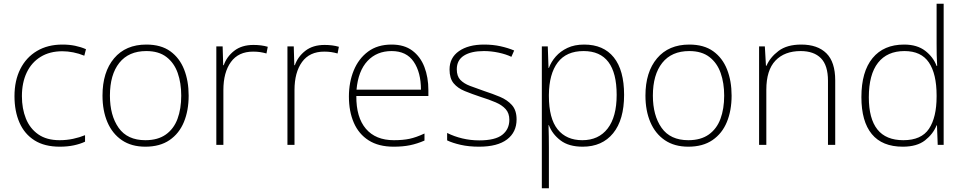

<svg xmlns="http://www.w3.org/2000/svg" viewBox="-20 -780 5191 1034"><path d="M302 10Q220 10 166 -24Q112 -58 85 -119.5Q58 -181 58 -262Q58 -346 89.5 -408.5Q121 -471 179 -505.5Q237 -540 316 -540Q353 -540 384.5 -533.5Q416 -527 443 -515L434 -480Q405 -492 374.5 -498Q344 -504 316 -504Q248 -504 199 -474Q150 -444 124 -389.5Q98 -335 98 -262Q98 -195 119.5 -141.5Q141 -88 186 -56.5Q231 -25 301 -25Q339 -25 374 -32.5Q409 -40 438 -52V-17Q413 -5 378.5 2.5Q344 10 302 10Z M996 -265Q996 -185 970.5 -123Q945 -61 893 -25.5Q841 10 763 10Q688 10 636.5 -25Q585 -60 558.5 -122Q532 -184 532 -265Q532 -392 594.5 -466Q657 -540 768 -540Q847 -540 897 -504Q947 -468 971.5 -406Q996 -344 996 -265ZM572 -265Q572 -158 619 -91.5Q666 -25 763 -25Q830 -25 873 -55.5Q916 -86 936 -140Q956 -194 956 -265Q956 -333 937 -387Q918 -441 876.5 -473Q835 -505 768 -505Q673 -505 622.5 -441.5Q572 -378 572 -265Z M1345 -538Q1367 -538 1386 -535.5Q1405 -533 1422 -528L1415 -492Q1397 -497 1380.5 -499.5Q1364 -502 1343 -502Q1264 -502 1223.5 -446Q1183 -390 1183 -295V0H1145V-530H1179L1182 -429H1185Q1201 -475 1241.5 -506.5Q1282 -538 1345 -538Z M1728 -538Q1750 -538 1769 -535.5Q1788 -533 1805 -528L1798 -492Q1780 -497 1763.5 -499.5Q1747 -502 1726 -502Q1647 -502 1606.5 -446Q1566 -390 1566 -295V0H1528V-530H1562L1565 -429H1568Q1584 -475 1624.5 -506.5Q1665 -538 1728 -538Z M2089 -540Q2157 -540 2200.5 -507.5Q2244 -475 2265.5 -419.5Q2287 -364 2287 -294V-263H1899Q1898 -148 1950.5 -86.5Q2003 -25 2101 -25Q2150 -25 2185.5 -32.5Q2221 -40 2266 -61V-23Q2227 -6 2188.5 2Q2150 10 2100 10Q2019 10 1965.5 -24Q1912 -58 1885.5 -119Q1859 -180 1859 -260Q1859 -337 1885 -400.5Q1911 -464 1962 -502Q2013 -540 2089 -540ZM2089 -505Q2009 -505 1959 -451.5Q1909 -398 1900 -297H2247Q2247 -390 2208 -447.5Q2169 -505 2089 -505Z M2762 -137Q2762 -68 2710.5 -29Q2659 10 2560 10Q2505 10 2461 0Q2417 -10 2388 -24V-64Q2426 -45 2470 -34.5Q2514 -24 2561 -24Q2647 -24 2685 -54Q2723 -84 2723 -135Q2723 -170 2703.5 -192Q2684 -214 2649 -229Q2614 -244 2569 -258Q2521 -274 2483 -289.5Q2445 -305 2423 -331.5Q2401 -358 2401 -406Q2401 -469 2451.5 -504.5Q2502 -540 2587 -540Q2634 -540 2675 -531Q2716 -522 2749 -508L2734 -474Q2705 -488 2665 -496.5Q2625 -505 2586 -505Q2517 -505 2478.5 -480.5Q2440 -456 2440 -407Q2440 -370 2459 -350Q2478 -330 2511 -317.5Q2544 -305 2587 -290Q2633 -275 2672.5 -258.5Q2712 -242 2737 -214Q2762 -186 2762 -137Z M3126 -540Q3230 -540 3285.5 -471Q3341 -402 3341 -269Q3341 -135 3282 -62.5Q3223 10 3118 10Q3043 10 2998.5 -24Q2954 -58 2936 -106H2934Q2935 -76 2935.5 -44.5Q2936 -13 2936 16V234H2898V-530H2930L2934 -414H2936Q2948 -447 2973 -475.5Q2998 -504 3036 -522Q3074 -540 3126 -540ZM3123 -505Q3030 -505 2983.5 -443.5Q2937 -382 2936 -269V-263Q2936 -142 2983 -83.5Q3030 -25 3116 -25Q3204 -25 3252.5 -88Q3301 -151 3301 -269Q3301 -505 3123 -505Z M3920 -265Q3920 -185 3894.5 -123Q3869 -61 3817 -25.5Q3765 10 3687 10Q3612 10 3560.5 -25Q3509 -60 3482.5 -122Q3456 -184 3456 -265Q3456 -392 3518.5 -466Q3581 -540 3692 -540Q3771 -540 3821 -504Q3871 -468 3895.5 -406Q3920 -344 3920 -265ZM3496 -265Q3496 -158 3543 -91.5Q3590 -25 3687 -25Q3754 -25 3797 -55.5Q3840 -86 3860 -140Q3880 -194 3880 -265Q3880 -333 3861 -387Q3842 -441 3800.5 -473Q3759 -505 3692 -505Q3597 -505 3546.5 -441.5Q3496 -378 3496 -265Z M4295 -540Q4383 -540 4430.5 -493Q4478 -446 4478 -347V0H4439V-345Q4439 -428 4401 -466.5Q4363 -505 4292 -505Q4205 -505 4156 -453.5Q4107 -402 4107 -297V0H4068V-530H4099L4105 -426H4108Q4127 -471 4172.5 -505.5Q4218 -540 4295 -540Z M4842 10Q4731 10 4675 -58Q4619 -126 4619 -257Q4619 -394 4679 -467Q4739 -540 4849 -540Q4919 -540 4962.5 -506.5Q5006 -473 5024 -425H5027Q5025 -454 5024.5 -484.5Q5024 -515 5024 -544V-760H5062V0H5030L5026 -105H5024Q5005 -58 4961.5 -24Q4918 10 4842 10ZM4845 -25Q4942 -25 4983 -86.5Q5024 -148 5024 -260V-266Q5024 -382 4982.5 -443.5Q4941 -505 4851 -505Q4758 -505 4708.5 -442Q4659 -379 4659 -256Q4659 -141 4705 -83Q4751 -25 4845 -25Z"/></svg>

Font: Noto Sans Khmer UI ExtraLight
Style: Regular
Weight: 200
Designer: Danh Hong and the Monotype Design Team
Foundry: Monotype Imaging Inc.
Version: Version 2.002; ttfautohint (v1.8.4.7-5d5b)